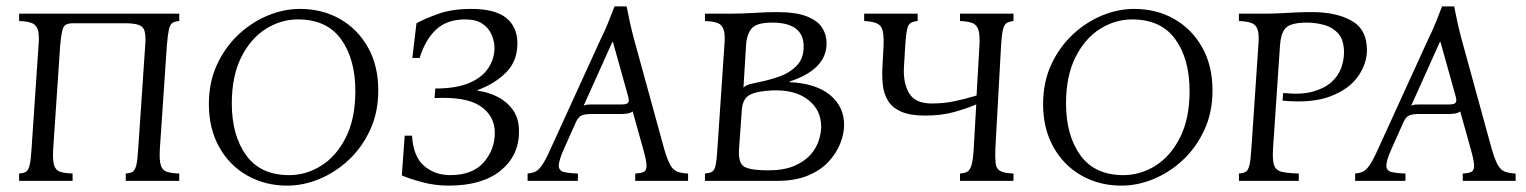

<svg xmlns="http://www.w3.org/2000/svg" viewBox="-20 -568 4793 603"><path d="M504 -425 482 -100Q480 -65 485 -49Q490 -33 504 -28.5Q518 -24 543 -23V0H375V-23Q389 -24 396.5 -28.5Q404 -33 408 -49Q412 -65 414 -100L436 -425Q440 -472 426.5 -483.5Q413 -495 375 -495H208Q187 -495 180 -483.5Q173 -472 169 -425L147 -100Q145 -65 150 -49Q155 -33 169 -28.5Q183 -24 208 -23V0H40V-23Q54 -24 61.5 -28.5Q69 -33 73 -49Q77 -65 79 -100L101 -425Q104 -460 98.5 -475.5Q93 -491 79 -496Q65 -501 40 -502V-525H543V-502Q529 -501 521.5 -496Q514 -491 510.5 -475.5Q507 -460 504 -425Z M882 15Q813 15 757 -16.5Q701 -48 668.5 -106Q636 -164 636 -241Q636 -310 661.5 -365Q687 -420 728.5 -459Q770 -498 820.5 -519Q871 -540 922 -540Q992 -540 1047.5 -508.5Q1103 -477 1135.5 -419.5Q1168 -362 1168 -284Q1168 -215 1142.5 -160Q1117 -105 1075.5 -66Q1034 -27 983.5 -6Q933 15 882 15ZM888 -18Q942 -18 989.5 -48Q1037 -78 1066.5 -137Q1096 -196 1096 -282Q1096 -383 1051 -445Q1006 -507 916 -507Q862 -507 814.5 -477Q767 -447 737.5 -388Q708 -329 708 -243Q708 -143 753 -80.5Q798 -18 888 -18Z M1480 -283Q1513 -279 1542.5 -264Q1572 -249 1591 -222.5Q1610 -196 1610 -155Q1610 -79 1552 -32Q1494 15 1389 15Q1346 15 1305.5 4Q1265 -7 1242 -17L1251 -142H1274Q1278 -76 1312 -47Q1346 -18 1394 -18Q1464 -18 1499 -58Q1534 -98 1534 -151Q1534 -204 1489 -234.5Q1444 -265 1345 -260L1347 -290Q1414 -290 1455 -308Q1496 -326 1514.5 -355.5Q1533 -385 1533 -417Q1533 -438 1524 -459Q1515 -480 1495 -493.5Q1475 -507 1441 -507Q1383 -507 1349 -474.5Q1315 -442 1298 -386H1275L1288 -495Q1313 -509 1356.5 -524.5Q1400 -540 1460 -540Q1535 -540 1570 -511.5Q1605 -483 1605 -432Q1605 -376 1569.5 -340.5Q1534 -305 1480 -285Z M2066 -100Q2076 -66 2085 -50Q2094 -34 2107 -29Q2120 -24 2141 -23V0H1975V-23Q1994 -24 2002.5 -28.5Q2011 -33 2010.5 -49Q2010 -65 2000 -100L1967 -218Q1960 -213 1950.5 -211.5Q1941 -210 1931 -210H1839Q1819 -210 1808 -206Q1797 -202 1789 -185L1751 -100Q1735 -64 1735 -48Q1735 -32 1750.5 -28Q1766 -24 1795 -23V0H1637V-23Q1649 -24 1659.5 -28Q1670 -32 1681.5 -48Q1693 -64 1709 -100L1867 -446Q1880 -472 1890 -497Q1900 -522 1910 -548H1948Q1953 -522 1958.5 -497Q1964 -472 1971 -446ZM1934 -240Q1949 -240 1953 -246Q1957 -252 1952 -268L1905 -436H1903L1813 -236Q1819 -239 1826 -239.5Q1833 -240 1841 -240Z M2194 0V-23Q2208 -24 2216 -28.5Q2224 -33 2227.5 -49Q2231 -65 2233 -100L2255 -425Q2258 -460 2252.5 -475.5Q2247 -491 2233 -496Q2219 -501 2194 -502V-525H2263Q2310 -525 2349 -527.5Q2388 -530 2419 -530Q2480 -530 2514 -516.5Q2548 -503 2562 -481Q2576 -459 2576 -432Q2576 -350 2460 -312V-310Q2543 -306 2587 -269.5Q2631 -233 2631 -176Q2631 -148 2619 -117.5Q2607 -87 2582 -60Q2557 -33 2517 -16.5Q2477 0 2421 0ZM2315 -293Q2324 -301 2336 -304Q2348 -307 2368 -311Q2397 -317 2428.5 -328Q2460 -339 2482 -361.5Q2504 -384 2504 -422Q2504 -497 2405 -497Q2356 -497 2340.5 -478.5Q2325 -460 2323 -425ZM2392 -33Q2442 -33 2474.5 -47Q2507 -61 2525.5 -82Q2544 -103 2551.5 -127Q2559 -151 2559 -170Q2559 -223 2517.5 -255Q2476 -287 2405 -284Q2358 -282 2335.5 -270.5Q2313 -259 2310 -225L2301 -100Q2298 -54 2319 -43.5Q2340 -33 2392 -33Z M2886 -205Q2838 -205 2810 -217.5Q2782 -230 2769 -251.5Q2756 -273 2753 -298.5Q2750 -324 2751 -350L2755 -425Q2757 -469 2746.5 -484.5Q2736 -500 2694 -502V-525H2862V-502Q2838 -500 2832 -486Q2826 -472 2823 -425L2819 -358Q2816 -308 2835 -275.5Q2854 -243 2906 -243Q2944 -243 2977.5 -250Q3011 -257 3047 -268L3056 -425Q3058 -459 3052.5 -475Q3047 -491 3033 -496Q3019 -501 2995 -502V-525H3163V-502Q3149 -500 3141.5 -495.5Q3134 -491 3130 -475.5Q3126 -460 3124 -425L3106 -100Q3105 -71 3107 -54.5Q3109 -38 3121.5 -31Q3134 -24 3163 -23V0H2995V-23Q3009 -24 3017.5 -28.5Q3026 -33 3031 -49Q3036 -65 3038 -100L3046 -240Q3013 -226 2974 -215.5Q2935 -205 2886 -205Z M3502 15Q3433 15 3377 -16.5Q3321 -48 3288.5 -106Q3256 -164 3256 -241Q3256 -310 3281.5 -365Q3307 -420 3348.5 -459Q3390 -498 3440.5 -519Q3491 -540 3542 -540Q3612 -540 3667.5 -508.5Q3723 -477 3755.5 -419.5Q3788 -362 3788 -284Q3788 -215 3762.5 -160Q3737 -105 3695.5 -66Q3654 -27 3603.5 -6Q3553 15 3502 15ZM3508 -18Q3562 -18 3609.5 -48Q3657 -78 3686.5 -137Q3716 -196 3716 -282Q3716 -383 3671 -445Q3626 -507 3536 -507Q3482 -507 3434.5 -477Q3387 -447 3357.5 -388Q3328 -329 3328 -243Q3328 -143 3373 -80.5Q3418 -18 3508 -18Z M3871 0V-23Q3885 -24 3892.5 -28.5Q3900 -33 3904 -49Q3908 -65 3910 -100L3932 -425Q3935 -460 3929.5 -475.5Q3924 -491 3910 -496Q3896 -501 3871 -502V-525H3940Q3978 -525 4003.5 -526.5Q4029 -528 4051.5 -529Q4074 -530 4102 -530Q4176 -530 4224.5 -503Q4273 -476 4273 -411Q4273 -368 4245 -328Q4217 -288 4158.5 -265.5Q4100 -243 4008 -252L4010 -276Q4067 -270 4104 -280.5Q4141 -291 4162.5 -311Q4184 -331 4192.5 -355.5Q4201 -380 4201 -403Q4201 -442 4183.5 -462Q4166 -482 4139 -489.5Q4112 -497 4085 -497Q4038 -497 4020.5 -482.5Q4003 -468 4000 -425L3978 -100Q3976 -65 3981.5 -49Q3987 -33 4005.5 -28.5Q4024 -24 4059 -23V0Z M4665 -100Q4675 -66 4684 -50Q4693 -34 4706 -29Q4719 -24 4740 -23V0H4574V-23Q4593 -24 4601.5 -28.5Q4610 -33 4609.5 -49Q4609 -65 4599 -100L4566 -218Q4559 -213 4549.5 -211.5Q4540 -210 4530 -210H4438Q4418 -210 4407 -206Q4396 -202 4388 -185L4350 -100Q4334 -64 4334 -48Q4334 -32 4349.5 -28Q4365 -24 4394 -23V0H4236V-23Q4248 -24 4258.5 -28Q4269 -32 4280.5 -48Q4292 -64 4308 -100L4466 -446Q4479 -472 4489 -497Q4499 -522 4509 -548H4547Q4552 -522 4557.5 -497Q4563 -472 4570 -446ZM4533 -240Q4548 -240 4552 -246Q4556 -252 4551 -268L4504 -436H4502L4412 -236Q4418 -239 4425 -239.5Q4432 -240 4440 -240Z"/></svg>

Font: Bona Nova SC
Style: Italic
Weight: 400
Italic angle: -4°
Designer: Mateusz Machalski
Foundry: Capitalics
Version: Version 4.001; ttfautohint (v1.8.4.7-5d5b)